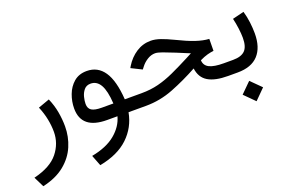

<svg xmlns="http://www.w3.org/2000/svg" viewBox="-91 -692 1899 1258"><g transform="rotate(-20 859.0 -63.5)"><path d="M258.8 -257.3Q280.3 -208 289.6 -156.5Q298.8 -105 298.8 -55.2Q298.8 16.1 271.2 81.3Q243.7 146.5 184.6 194.8Q125.5 243.2 30.8 264.6L-4.9 192.4Q113.8 163.6 165.8 98.6Q217.8 33.7 217.8 -47.4Q217.8 -89.8 208.7 -135.7Q199.7 -181.6 179.7 -229Z M555.2 -347.7Q631.8 -347.7 675 -283.9Q718.3 -220.2 727.1 -87.9H784.2V0H721.2Q702.6 100.1 629.9 169.2Q557.1 238.3 428.7 262.7L399.4 187.5Q504.9 167.5 565.4 117.2Q626 66.9 644 0H572.3Q394.5 0 394.5 -144.5Q394.5 -192.9 411.9 -239.5Q429.2 -286.1 464.8 -316.9Q500.5 -347.7 555.2 -347.7ZM647.5 -87.9Q642.1 -177.2 618.2 -219.2Q594.2 -261.2 550.8 -261.2Q521.5 -261.2 504.9 -241.2Q488.3 -221.2 481.7 -194.6Q475.1 -168 475.1 -147Q475.1 -115.2 496.6 -101.6Q518.1 -87.9 567.4 -87.9Z M1381.8 -187.5Q1362.3 -185.5 1337.9 -179Q1313.5 -172.4 1283.2 -157.7Q1284.7 -120.6 1317.6 -104.2Q1350.6 -87.9 1417.5 -87.9H1443.8V0H1415.5Q1325.7 0 1277.1 -29.1Q1228.5 -58.1 1220.2 -123.5Q1128.4 -73.2 1035.2 -36.6Q941.9 0 842.8 0H764.6V-87.9H844.2Q907.7 -87.9 962.4 -101.8Q1017.1 -115.7 1073.7 -141.6Q1130.4 -167.5 1199.2 -203.1L1237.3 -223.1Q1226.6 -226.6 1210 -234.1Q1193.4 -241.7 1147 -260.3Q1097.7 -280.3 1065.4 -292Q1033.2 -303.7 1016.1 -303.7Q988.3 -303.7 962.2 -287.6Q936 -271.5 918 -248L904.8 -231L831.1 -267.6L838.4 -280.3Q869.1 -330.6 915.3 -360.6Q961.4 -390.6 1016.6 -390.6Q1047.4 -390.6 1084.5 -377.7Q1121.6 -364.7 1164.6 -343.8Q1240.2 -306.6 1290.5 -289.8Q1340.8 -272.9 1382.8 -270.5Z M1675.3 -203.1Q1675.3 -105 1627 -52.5Q1578.6 0 1482.4 0H1424.3V-87.9H1482.4Q1539.1 -87.9 1565.4 -114Q1591.8 -140.1 1591.8 -201.7Q1591.8 -230.5 1586.9 -268.3Q1582 -306.2 1573.7 -340.8L1653.8 -360.4Q1665 -322.3 1670.2 -280.5Q1675.3 -238.8 1675.3 -203.1ZM1462.9 147.9 1534.2 77.1 1605.5 147.9 1534.2 219.2Z"/></g></svg>

Font: Vazir FD-WOL-UI
Style: Regular-FD-WOL-UI
Weight: 400
Designer: Saber Rastikerdar
Foundry: Saber Rastikerdar
Version: Version 30.1.0